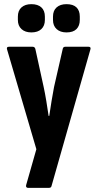

<svg xmlns="http://www.w3.org/2000/svg" viewBox="-20 -719 469 924"><path d="M114 185Q109 185 106.5 181Q104 177 106 171L155 -1L14 -481Q10 -494 23 -494H137Q147 -494 150 -484L190 -301Q197 -269 203 -232Q209 -195 214 -161H217Q222 -195 228 -232Q234 -269 240 -300L282 -484Q284 -494 294 -494H406Q419 -494 415 -481L228 176Q226 185 216 185ZM131 -563Q101 -563 83.5 -579Q66 -595 66 -623V-639Q66 -668 83.5 -683.5Q101 -699 131 -699Q162 -699 179 -683.5Q196 -668 196 -639V-623Q196 -595 179 -579Q162 -563 131 -563ZM300 -563Q270 -563 252.5 -579Q235 -595 235 -623V-639Q235 -668 252.5 -683.5Q270 -699 300 -699Q332 -699 348 -683.5Q364 -668 364 -639V-623Q364 -595 348 -579Q332 -563 300 -563Z"/></svg>

Font: Sofia Sans Condensed ExtraBold
Style: Regular
Weight: 800
Designer: Botio Nikoltchev, Ani Petrova
Foundry: lettersoup
Version: Version 4.101